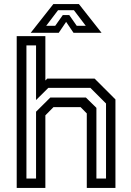

<svg xmlns="http://www.w3.org/2000/svg" viewBox="-20 -928 645 948"><path d="M62.5 0V-749.5H204V-530.5L213.5 -540H447L550 -437V0H408.5V-368L378 -399H244L204 -358.5V0ZM110.5 -46.5H158V-376.5L228.5 -446.5H404L456 -395.5V-46.5H503.5V-417L426.5 -494H218.5L158 -434V-704H110.5ZM243.5 -908H369.5L481.5 -766H343L306.5 -820L270 -766H131.5ZM266.5 -877.5 208 -800.5H252.5L290 -853.5H322L359 -800.5H403.5L345 -877.5Z"/></svg>

Font: Tourney Medium
Style: Regular
Weight: 500
Designer: Tyler Finck
Foundry: Etcetera Type Co
Version: Version 1.015